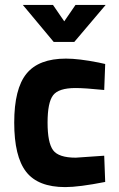

<svg xmlns="http://www.w3.org/2000/svg" viewBox="-20 -751 486 783"><path d="M249 -512Q301 -512 382 -496L409 -490L405 -384Q326 -392 288 -392Q219 -392 196.5 -362.5Q174 -333 174 -251Q174 -169 196.5 -138.5Q219 -108 289 -108L405 -116L409 -9Q302 12 246 12Q135 12 86.5 -50.5Q38 -113 38 -251Q38 -389 88 -450.5Q138 -512 249 -512ZM199 -580 73 -731H196L242 -664L288 -731H411L283 -580Z"/></svg>

Font: Titillium Web
Style: Bold
Weight: 700
Version: Version 1.001;PS 57.000;hotconv 1.0.70;makeotf.lib2.5.55311